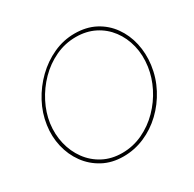

<svg xmlns="http://www.w3.org/2000/svg" viewBox="-157 -883 1068 1055"><g transform="rotate(-30 377.0 -355.0)"><path d="M338 5Q265 5 208.5 -25.5Q152 -56 115 -107Q78 -158 63 -222.5Q48 -287 58 -355Q68 -426 102.5 -490.5Q137 -555 189 -605.5Q241 -656 305.5 -685.5Q370 -715 440 -715Q514 -715 570 -685.5Q626 -656 662.5 -605Q699 -554 713.5 -489.5Q728 -425 719 -355Q709 -280 674.5 -214.5Q640 -149 588 -99.5Q536 -50 472 -22.5Q408 5 338 5ZM341 -15Q410 -15 471.5 -44Q533 -73 581 -122Q629 -171 659.5 -231.5Q690 -292 699 -355Q709 -425 694 -486.5Q679 -548 643.5 -595Q608 -642 555.5 -668.5Q503 -695 437 -695Q368 -695 306.5 -666Q245 -637 197 -588Q149 -539 118 -478.5Q87 -418 78 -355Q69 -289 83.5 -228Q98 -167 133 -119Q168 -71 221 -43Q274 -15 341 -15Z"/></g></svg>

Font: Raleway Thin
Style: Italic
Weight: 100
Italic angle: -12°
Designer: Matt McInerney, Pablo Impallari, Rodrigo Fuenzalida
Foundry: Matt McInerney, Pablo Impallari, Rodrigo Fuenzalida
Version: Version 4.026